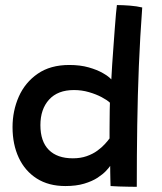

<svg xmlns="http://www.w3.org/2000/svg" viewBox="-20 -736 638 758"><path d="M416.5 -1.5Q416 -9.5 415.8 -25.2Q415.5 -41 415.2 -57Q415 -73 415 -81Q410.5 -74 398.2 -61Q386 -48 365 -34.2Q344 -20.5 312.5 -11Q281 -1.5 238 -1.5Q172 -1.5 125.2 -31.2Q78.5 -61 54 -113.5Q29.5 -166 29.5 -234Q29.5 -298.5 54.2 -354.5Q79 -410.5 129 -445Q179 -479.5 253.5 -479.5Q296.5 -479.5 330 -470Q363.5 -460.5 386.5 -447.2Q409.5 -434 419.5 -422.5Q420.5 -446 422.8 -479.8Q425 -513.5 427.8 -550.2Q430.5 -587 433 -621.2Q435.5 -655.5 437.8 -681Q440 -706.5 441.5 -716Q464.5 -716 492.8 -713.8Q521 -711.5 541.5 -706.5Q533 -590.5 528.2 -475Q523.5 -359.5 521.8 -241.5Q520 -123.5 520 1.5Q511 1.5 490.5 1.2Q470 1 449 0.2Q428 -0.5 416.5 -1.5ZM267.5 -111Q298 -111 322.2 -119.5Q346.5 -128 364.2 -141Q382 -154 394 -167.2Q406 -180.5 412.5 -189.5Q412.5 -201 412.5 -220.5Q412.5 -240 412.8 -261.8Q413 -283.5 413.2 -302.2Q413.5 -321 414 -330.5Q403 -341 381.2 -352.5Q359.5 -364 331.2 -372.2Q303 -380.5 272 -380.5Q208 -380.5 173.8 -342.8Q139.5 -305 139.5 -242Q139.5 -177.5 172.8 -144.2Q206 -111 267.5 -111Z"/></svg>

Font: Grandstander Thin Medium
Style: Regular
Weight: 500
Version: Version 1.200